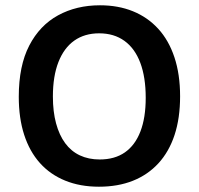

<svg xmlns="http://www.w3.org/2000/svg" viewBox="-20 -693 752 726"><path d="M354 13Q283 13 226.5 -10Q170 -33 131 -76.5Q92 -120 71.5 -183Q51 -246 51 -327Q51 -444 90.5 -520.5Q130 -597 199.5 -635Q269 -673 358 -673Q427 -673 482.5 -650.5Q538 -628 578 -584.5Q618 -541 639.5 -476.5Q661 -412 661 -329Q661 -246 640 -182.5Q619 -119 579 -75.5Q539 -32 482.5 -9.5Q426 13 354 13ZM357 -90Q414 -90 452.5 -117Q491 -144 511 -196Q531 -248 531 -323Q531 -401 510.5 -455.5Q490 -510 450.5 -538.5Q411 -567 355 -567Q300 -567 261 -539.5Q222 -512 201 -458.5Q180 -405 180 -328Q180 -271 192 -226.5Q204 -182 226.5 -151.5Q249 -121 282 -105.5Q315 -90 357 -90Z"/></svg>

Font: Bricolage Grotesque 24pt SemiBold
Style: Regular
Weight: 600
Designer: Mathieu Triay
Foundry: Atelier Triay
Version: Version 1.001;gftools[0.9.33.dev8+g029e19f]